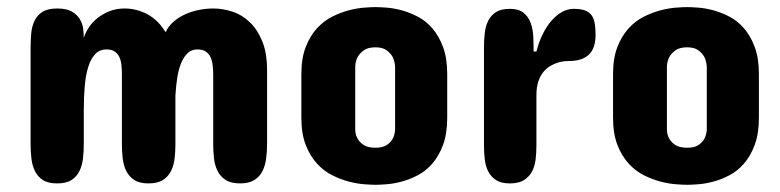

<svg xmlns="http://www.w3.org/2000/svg" viewBox="-20 -512 2177 536"><path d="M394.5 0Q369.6 0 355 -9.5Q340.3 -19 332.5 -34.7Q324.7 -50.3 322.5 -70.1Q320.3 -89.8 320.3 -110.4V-303.7Q320.3 -316.9 319.1 -329.6Q317.9 -342.3 313.5 -352.1Q309.1 -361.8 300.5 -367.9Q292 -374 277.3 -374Q257.8 -374 245.6 -360.8Q233.4 -347.7 226.3 -325Q219.2 -302.2 216.6 -271.5Q213.9 -240.7 213.9 -205.1V-110.4Q213.9 -89.8 211.7 -70.1Q209.5 -50.3 201.9 -34.7Q194.3 -19 179.7 -9.5Q165 0 139.6 0Q114.3 0 99.6 -9.5Q85 -19 77.4 -34.7Q69.8 -50.3 67.6 -70.1Q65.4 -89.8 65.4 -110.4V-377.9Q65.4 -398.4 67.1 -418.2Q68.8 -438 76.2 -453.6Q83.5 -469.2 98.4 -478.8Q113.3 -488.3 139.6 -488.3Q166.5 -488.3 181.4 -479.2Q196.3 -470.2 203.6 -457.3Q210.9 -444.3 212.4 -430.2Q213.9 -416 213.9 -406.2Q218.3 -420.4 227.8 -435.1Q237.3 -449.7 252 -461.4Q266.6 -473.1 285.6 -480.7Q304.7 -488.3 328.1 -488.3Q360.4 -488.3 390.6 -472.7Q420.9 -457 442.4 -421.9Q449.7 -438.5 463.9 -450.9Q478 -463.4 496.1 -471.7Q514.2 -480 534.7 -484.1Q555.2 -488.3 575.2 -488.3Q602.1 -488.3 628.9 -479.5Q655.8 -470.7 677.2 -450.2Q698.7 -429.7 712.2 -396.7Q725.6 -363.8 725.6 -315.4V-110.4Q725.6 -89.8 723.1 -70.1Q720.7 -50.3 712.9 -34.7Q705.1 -19 690.2 -9.5Q675.3 0 650.4 0Q625 0 610.1 -9.5Q595.2 -19 587.4 -34.7Q579.6 -50.3 577.4 -70.1Q575.2 -89.8 575.2 -110.4V-303.7Q575.2 -316.9 573.7 -329.6Q572.3 -342.3 567.9 -352.1Q563.5 -361.8 554.7 -367.9Q545.9 -374 531.2 -374Q515.6 -374 504.6 -364.3Q493.7 -354.5 486.3 -337.4Q479 -320.3 475.1 -296.6Q471.2 -272.9 469.7 -245.1V-110.4Q469.7 -89.8 467.5 -70.1Q465.3 -50.3 457.5 -34.7Q449.7 -19 434.8 -9.5Q419.9 0 394.5 0Z M821.3 -304.7Q821.3 -349.6 833.5 -380.9Q845.7 -412.1 865 -433.1Q884.3 -454.1 908 -465.8Q931.6 -477.5 954.6 -483.4Q977.5 -489.3 997.3 -490.7Q1017.1 -492.2 1028.3 -492.2Q1039.6 -492.2 1059.1 -490.7Q1078.6 -489.3 1100.8 -483.4Q1123 -477.5 1145.8 -465.8Q1168.5 -454.1 1186.8 -433.1Q1205.1 -412.1 1216.8 -380.9Q1228.5 -349.6 1228.5 -304.7V-183.6Q1228.5 -138.7 1216.8 -107.4Q1205.1 -76.2 1186.8 -55.2Q1168.5 -34.2 1145.8 -22.5Q1123 -10.7 1100.8 -4.9Q1078.6 1 1059.1 2.4Q1039.6 3.9 1028.3 3.9Q1017.1 3.9 997.3 2.4Q977.5 1 954.6 -4.9Q931.6 -10.7 908 -22.5Q884.3 -34.2 865 -55.2Q845.7 -76.2 833.5 -107.4Q821.3 -138.7 821.3 -183.6ZM971.7 -149.4Q972.2 -135.3 978.5 -124.5Q983.9 -114.7 995.4 -107.2Q1006.8 -99.6 1028.3 -99.6Q1048.8 -99.6 1059.8 -107.2Q1070.8 -114.7 1076.2 -124.5Q1082 -135.3 1083 -149.4V-326.2Q1082 -340.8 1076.2 -353Q1070.8 -362.8 1059.8 -371.3Q1048.8 -379.9 1028.3 -379.9Q1006.8 -379.9 995.4 -371.3Q983.9 -362.8 978.5 -353Q972.2 -340.8 971.7 -326.2Z M1642.6 -415Q1642.6 -377 1623.8 -359.4Q1605 -341.8 1570.3 -341.8Q1565.4 -341.8 1556.4 -341.1Q1547.4 -340.3 1537.1 -337.2Q1526.9 -334 1516.4 -327.9Q1505.9 -321.8 1497.1 -311.3Q1488.3 -300.8 1482.9 -284.7Q1477.5 -268.6 1477.5 -246.1V-106.4Q1477.5 -86.4 1475.3 -67.4Q1473.1 -48.3 1465.3 -33.4Q1457.5 -18.6 1442.9 -9.3Q1428.2 0 1403.3 0Q1378.9 0 1364.7 -9.3Q1350.6 -18.6 1343 -33.4Q1335.4 -48.3 1333.3 -67.4Q1331.1 -86.4 1331.1 -106.4V-379.9Q1331.1 -400.4 1333.3 -419.7Q1335.4 -439 1343 -454.1Q1350.6 -469.2 1364.7 -478.3Q1378.9 -487.3 1403.3 -487.3Q1428.2 -487.3 1441.7 -476.3Q1455.1 -465.3 1461.4 -448Q1467.8 -430.7 1468.8 -409.4Q1469.7 -388.2 1469.7 -368.2H1477.5Q1484.4 -395.5 1495.6 -417.7Q1506.8 -439.9 1520.5 -455.3Q1534.2 -470.7 1549.8 -479Q1565.4 -487.3 1581.1 -487.3Q1600.1 -487.3 1612.1 -483.2Q1624 -479 1630.9 -470.2Q1637.7 -461.4 1640.1 -447.8Q1642.6 -434.1 1642.6 -415Z M1691.4 -304.7Q1691.4 -349.6 1703.6 -380.9Q1715.8 -412.1 1735.1 -433.1Q1754.4 -454.1 1778.1 -465.8Q1801.8 -477.5 1824.7 -483.4Q1847.7 -489.3 1867.4 -490.7Q1887.2 -492.2 1898.4 -492.2Q1909.7 -492.2 1929.2 -490.7Q1948.7 -489.3 1970.9 -483.4Q1993.2 -477.5 2015.9 -465.8Q2038.6 -454.1 2056.9 -433.1Q2075.2 -412.1 2086.9 -380.9Q2098.6 -349.6 2098.6 -304.7V-183.6Q2098.6 -138.7 2086.9 -107.4Q2075.2 -76.2 2056.9 -55.2Q2038.6 -34.2 2015.9 -22.5Q1993.2 -10.7 1970.9 -4.9Q1948.7 1 1929.2 2.4Q1909.7 3.9 1898.4 3.9Q1887.2 3.9 1867.4 2.4Q1847.7 1 1824.7 -4.9Q1801.8 -10.7 1778.1 -22.5Q1754.4 -34.2 1735.1 -55.2Q1715.8 -76.2 1703.6 -107.4Q1691.4 -138.7 1691.4 -183.6ZM1841.8 -149.4Q1842.3 -135.3 1848.6 -124.5Q1854 -114.7 1865.5 -107.2Q1877 -99.6 1898.4 -99.6Q1918.9 -99.6 1929.9 -107.2Q1940.9 -114.7 1946.3 -124.5Q1952.1 -135.3 1953.1 -149.4V-326.2Q1952.1 -340.8 1946.3 -353Q1940.9 -362.8 1929.9 -371.3Q1918.9 -379.9 1898.4 -379.9Q1877 -379.9 1865.5 -371.3Q1854 -362.8 1848.6 -353Q1842.3 -340.8 1841.8 -326.2Z"/></svg>

Font: Concert One
Style: Regular
Weight: 400
Version: Version 1.003